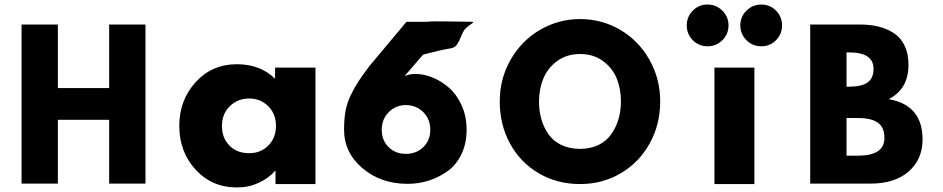

<svg xmlns="http://www.w3.org/2000/svg" viewBox="-20 -811 4155 846"><path d="M235 -283V-2H75V-703H235V-423H461V-703H621V-2H461V-283Z M1024 -528Q1127 -528 1192 -464V-513H1370V0H1194V-58H1192Q1163 -25 1119 -5Q1075 15 1024 15Q914 15 842 -63.5Q770 -142 770 -256Q770 -370 842 -449Q914 -528 1024 -528ZM958 -256Q958 -203 991 -169.5Q1024 -136 1078 -136Q1129 -136 1162.5 -170Q1196 -204 1196 -256.5Q1196 -309 1162 -343Q1128 -377 1078 -377Q1027 -377 992.5 -343Q958 -309 958 -256Z M2030 -684Q2020 -672 2011.5 -650Q2003 -628 1993.5 -614.5Q1984 -601 1966 -598Q1937 -593 1913 -587.5Q1889 -582 1866.5 -576Q1844 -570 1844 -570L1762 -475Q1780 -485 1812 -485Q1849 -485 1887.5 -469Q1926 -453 1959.5 -423.5Q1993 -394 2014.5 -346Q2036 -298 2036 -239Q2036 -179 2013.5 -132Q1991 -85 1953 -57.5Q1915 -30 1870 -15.5Q1825 -1 1776 -1Q1658 -1 1577 -70Q1496 -139 1496 -239Q1496 -284 1502 -319.5Q1508 -355 1524.5 -389.5Q1541 -424 1557.5 -449.5Q1574 -475 1607 -519L1771 -715H1862Q1882 -718 1959 -716.5Q2036 -715 2061 -715Q2072 -715 2053 -703Q2034 -689 2030 -684ZM1662 -239Q1662 -193 1692 -163Q1722 -133 1768.5 -133Q1815 -133 1845.5 -163Q1876 -193 1876 -239Q1876 -286 1845 -317Q1814 -348 1768 -348Q1724 -348 1693 -317Q1662 -286 1662 -239Z M2182 -364Q2182 -464 2230 -548Q2278 -632 2359.5 -679.5Q2441 -727 2536 -727Q2632 -727 2713 -679.5Q2794 -632 2841.5 -548Q2889 -464 2889 -364Q2889 -263 2843 -179.5Q2797 -96 2716 -48Q2635 0 2536 0Q2434 0 2353 -48Q2272 -96 2227 -179Q2182 -262 2182 -364ZM2355 -364Q2355 -323 2365 -287Q2375 -251 2396 -220.5Q2417 -190 2453 -172.5Q2489 -155 2536 -155Q2582 -155 2617.5 -172.5Q2653 -190 2674 -220.5Q2695 -251 2705.5 -287Q2716 -323 2716 -364Q2716 -419 2697.5 -465Q2679 -511 2637 -542Q2595 -573 2536 -573Q2477 -573 2435 -542Q2393 -511 2374 -464.5Q2355 -418 2355 -364Z M3032.5 -764Q3059 -791 3097.5 -791Q3136 -791 3163 -764Q3190 -737 3190 -699Q3190 -661 3163 -634Q3136 -607 3097.5 -607Q3059 -607 3032.5 -634Q3006 -661 3006 -699Q3006 -737 3032.5 -764ZM3269 -764Q3296 -791 3334.5 -791Q3373 -791 3399.5 -764Q3426 -737 3426 -699Q3426 -661 3399.5 -634Q3373 -607 3334.5 -607Q3296 -607 3269 -634Q3242 -661 3242 -699Q3242 -737 3269 -764ZM3128 -513V0H3304V-513Z M3550 -703H3767Q3815 -703 3852.5 -693.5Q3890 -684 3920 -664Q3950 -644 3966.5 -608.5Q3983 -573 3983 -525Q3983 -419 3896 -374Q4045 -348 4045 -197Q4045 -109 3984 -55.5Q3923 -2 3816 -2H3550ZM3710 -429H3722Q3776 -429 3802.5 -447.5Q3829 -466 3829 -508Q3829 -580 3722 -580H3710ZM3710 -125H3760Q3877 -125 3877 -203Q3877 -250 3848 -270.5Q3819 -291 3760 -291H3710Z"/></svg>

Font: Hussar
Style: BoldWeb
Weight: 700
Foundry: Cannot Into Space Fonts
Version: Version 2.00